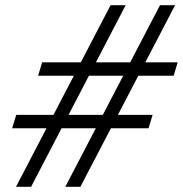

<svg xmlns="http://www.w3.org/2000/svg" viewBox="-20 -718 703 738"><path d="M463 -698 99.5 0H41.5L405 -698ZM653 -698 289 0H231L595 -698ZM647.5 -427H126.5L142 -478.5H663ZM551 -225H26.5L42.5 -276.5H566.5Z"/></svg>

Font: Newsreader 9pt
Style: Italic
Weight: 400
Italic angle: -17°
Designer: Hugues Gentile
Foundry: Production Type
Version: Version 1.003